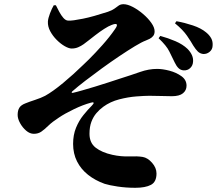

<svg xmlns="http://www.w3.org/2000/svg" viewBox="-20 -824 1040 914"><path d="M947 -567Q932 -569 922 -578.5Q912 -588 900 -607Q890 -625 870.5 -653.5Q851 -682 813 -713L820 -723Q859 -716 898 -703Q937 -690 961 -670Q977 -657 985.5 -641.5Q994 -626 992 -605Q991 -588 977.5 -577Q964 -566 947 -567ZM854 -489Q840 -490 830 -499.5Q820 -509 812 -526Q799 -552 786 -579Q773 -606 735 -642L743 -653Q780 -643 815 -628Q850 -613 873 -591Q902 -561 899 -530Q898 -512 885.5 -500Q873 -488 854 -489ZM624 70Q580 70 540 64Q500 58 478 51Q433 35 399 8Q365 -19 346.5 -56Q328 -93 328 -139Q328 -182 342 -216Q356 -250 377 -276Q398 -302 418 -322Q427 -331 425.5 -335Q424 -339 412 -335Q375 -325 331.5 -304Q288 -283 260 -264Q229 -244 210.5 -226Q192 -208 177 -197.5Q162 -187 141 -187Q122 -187 104.5 -202Q87 -217 75.5 -238Q64 -259 64 -277Q64 -298 72 -311Q80 -324 101 -332Q118 -339 147 -348.5Q176 -358 195 -368Q231 -388 280.5 -429Q330 -470 377 -516Q389 -527 404 -542Q419 -557 435 -574Q451 -591 467.5 -609.5Q484 -628 499.5 -647.5Q515 -667 528 -686Q540 -703 535.5 -708Q531 -713 511 -705Q497 -700 476 -686.5Q455 -673 435 -657.5Q415 -642 401 -631Q390 -622 378 -613.5Q366 -605 352 -599Q338 -593 321 -593Q308 -593 288.5 -604Q269 -615 250 -634Q231 -653 219 -675.5Q207 -698 208 -721Q209 -737 218 -760.5Q227 -784 236 -799H246Q253 -785 262 -768Q271 -751 281.5 -739Q292 -727 303 -726Q314 -725 332 -727.5Q350 -730 375 -735Q400 -740 430 -748.5Q460 -757 494 -768Q514 -775 525 -783Q536 -791 545 -797.5Q554 -804 568 -804Q587 -804 612 -791Q637 -778 661 -757.5Q685 -737 700.5 -715Q716 -693 716 -675Q716 -661 709 -652.5Q702 -644 692 -639Q682 -634 674 -631Q655 -624 622 -604Q589 -584 548 -556.5Q507 -529 465 -498.5Q423 -468 386 -439.5Q349 -411 324 -389Q320 -385 321.5 -383Q323 -381 327 -382Q345 -386 372.5 -394Q400 -402 432 -411.5Q464 -421 495.5 -431.5Q527 -442 552 -450Q606 -467 647 -481.5Q688 -496 728 -496Q754 -496 786.5 -487.5Q819 -479 843.5 -461.5Q868 -444 868 -416Q868 -394 851 -380Q834 -366 798 -366Q778 -366 748.5 -367Q719 -368 691 -368Q669 -368 629.5 -365Q590 -362 547.5 -351Q505 -340 472 -316Q454 -303 439 -285.5Q424 -268 415 -244Q406 -220 406 -187Q406 -144 435.5 -121Q465 -98 515 -87Q556 -78 595 -79.5Q634 -81 659 -77Q683 -73 704 -49Q725 -25 725 2Q725 42 698.5 56Q672 70 624 70Z"/></svg>

Font: Noto Serif SC ExtraLight Black
Style: Regular
Weight: 900
Version: Version 2.002-H1;hotconv 1.1.0;makeotfexe 2.6.0